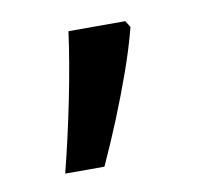

<svg xmlns="http://www.w3.org/2000/svg" viewBox="-42 -160 346 323"><g transform="rotate(-10 131.5 1.5)"><path d="M190 -116 197 -105Q188 -70 174.5 -32Q161 6 145.5 44Q130 82 113 119H46Q61 60 73.5 -2Q86 -64 93 -116Z"/></g></svg>

Font: ubangla85
Style: Book
Weight: 400
Designer: Jelle Bosma - Monotype Design Team
Foundry: Monotype Imaging Inc.
Version: Version 2.003